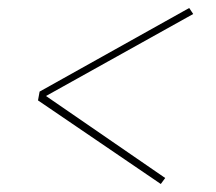

<svg xmlns="http://www.w3.org/2000/svg" viewBox="-20 -580 540 480"><path d="M382 -120 75 -329 79 -351 453 -560 463 -545 95 -340 393 -135Z"/></svg>

Font: Iosevka Curly Slab Thin
Style: Italic
Weight: 100
Italic angle: -9°
Monospace: yes
Designer: Belleve Invis
Foundry: Belleve Invis
Version: Version 22.1.2; ttfautohint (v1.8.4)